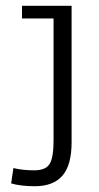

<svg xmlns="http://www.w3.org/2000/svg" viewBox="-20 -501 343 665"><path d="M98.6 88.9Q138.7 88.9 152.1 66.4Q165.5 43.9 165.5 -13.7V-437H56.2V-481H228V-8.8Q228 70.8 196.3 107.4Q164.6 144 100.6 144Q52.2 144 18.6 134.3L26.4 81.1Q58.1 88.9 98.6 88.9Z"/></svg>

Font: Anaheim
Style: Regular
Weight: 400
Designer: vernon adams
Foundry: vernon adams
Version: Version 1.002; ttfautohint (v0.93.5-3d13) -l 8 -r 50 -G 200 